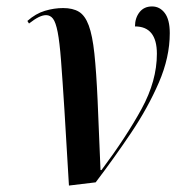

<svg xmlns="http://www.w3.org/2000/svg" viewBox="-20 -566 550 596"><path d="M194 10Q186 -130 180 -224.5Q174 -319 169.5 -377.5Q165 -436 159 -466.5Q153 -497 144.5 -508Q136 -519 123 -519Q113 -519 100.5 -513Q88 -507 70 -493L65 -501Q91 -524 119.5 -532.5Q148 -541 176 -541Q206 -541 225 -529.5Q244 -518 255.5 -487Q267 -456 273 -399.5Q279 -343 283 -254.5Q287 -166 292 -38H295Q372 -141 419.5 -228Q467 -315 467 -399Q467 -484 399 -484Q399 -510 413 -528Q427 -546 452 -546Q476 -546 491.5 -525.5Q507 -505 507 -463Q507 -388 473 -309.5Q439 -231 386.5 -153Q334 -75 277 0Z"/></svg>

Font: Noto Serif Display ExtraCondensed SemiBold
Style: Italic
Weight: 600
Width: 2
Italic angle: -12°
Designer: Monotype Design Team
Foundry: Monotype Imaging Inc.
Version: Version 2.009